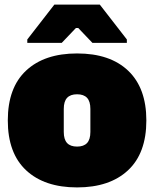

<svg xmlns="http://www.w3.org/2000/svg" viewBox="-20 -803 672 837"><path d="M14 -278Q14 -421 94 -495.5Q174 -570 316 -570Q460 -570 539 -494.5Q618 -419 618 -278Q618 -135 538 -60.5Q458 14 316 14Q174 14 94 -60.5Q14 -135 14 -278ZM374 -228V-328Q374 -361 359.5 -376.5Q345 -392 316 -392Q287 -392 272.5 -376.5Q258 -361 258 -328V-228Q258 -195 272.5 -179.5Q287 -164 316 -164Q345 -164 359.5 -179.5Q374 -195 374 -228ZM99 -616V-631L217 -783H415L533 -631V-616H383L321 -681H311L249 -616Z"/></svg>

Font: Alfa Slab One
Style: Regular
Weight: 400
Designer: JM Sole
Foundry: JM Sole
Version: Version 2.000